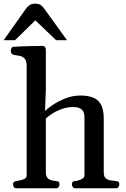

<svg xmlns="http://www.w3.org/2000/svg" viewBox="-50 -1005 671 1025"><path d="M36.1 0Q27.8 0 23.7 -7.3Q19.5 -14.6 19.5 -20Q19.5 -36.1 35.6 -38.1Q53.7 -40.5 73 -46.6Q92.3 -52.7 92.3 -68.4V-652.8Q92.3 -683.1 79.6 -694.3Q66.9 -705.6 49.8 -707.8Q32.7 -710 19.5 -713.4Q14.6 -715.8 11.2 -719.7Q7.8 -723.6 7.8 -732.9Q7.8 -738.8 10.7 -746.6Q13.7 -754.4 19.5 -754.9Q72.3 -758.3 114.7 -759Q157.2 -759.8 180.2 -759.8Q184.1 -759.8 189 -755.9Q193.8 -752 194.8 -740.2V-528.8L190.4 -412.6Q199.2 -421.9 227.1 -441.7Q254.9 -461.4 295.2 -478.3Q335.4 -495.1 381.3 -495.1Q414.1 -495.1 442.1 -485.8Q470.2 -476.6 487.1 -450Q503.9 -423.3 503.9 -371.1V-84.5Q503.9 -61.5 515.6 -52.5Q527.3 -43.5 543 -41.7Q558.6 -40 570.8 -38.1Q579.1 -37.1 583 -33.9Q586.9 -30.8 586.9 -20Q586.9 -14.6 582.8 -7.3Q578.6 0 570.3 0H350.6Q342.3 0 338.1 -7.3Q334 -14.6 334 -20Q334 -27.8 336.9 -32.7Q339.8 -37.6 349.1 -38.1Q364.7 -39.1 382.8 -47.1Q400.9 -55.2 400.9 -68.4V-381.3Q400.9 -390.1 397.5 -402.6Q394 -415 380.9 -424.3Q367.7 -433.6 338.9 -433.6Q309.6 -433.6 281.2 -423.6Q252.9 -413.6 230.5 -399.4Q208 -385.3 194.8 -372.6V-84.5Q194.8 -64 203.6 -54.7Q212.4 -45.4 225.3 -42.5Q238.3 -39.6 250 -38.1Q260.3 -37.1 263.9 -34.2Q267.6 -31.2 267.6 -20Q267.6 -14.6 263.4 -7.3Q259.3 0 251 0ZM-30.3 -790.5 89.8 -960.4Q97.7 -970.7 108.6 -978Q119.6 -985.4 138.7 -985.4Q158.2 -985.4 169.2 -976.8Q180.2 -968.3 188 -956.1L307.6 -790.5H249.5L138.7 -896.5L30.3 -790.5Z"/></svg>

Font: Gelasio Medium
Style: Regular
Weight: 500
Designer: Eben Sorkin
Foundry: Eben Sorkin
Version: Version 1.008